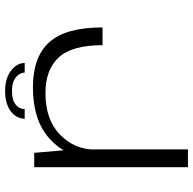

<svg xmlns="http://www.w3.org/2000/svg" viewBox="-22 -718 740 735"><g transform="rotate(-90 347.5 -350.0)"><path d="M542.5 -327H610.5Q610.5 -467.5 554.2 -530.5Q498 -593.5 381 -593.5Q256.5 -593.5 186.2 -531.2Q116 -469 116 -384L143 -357Q143 -434 200 -489.8Q257 -545.5 359.5 -545.5Q448 -545.5 495.2 -495.2Q542.5 -445 542.5 -327ZM75.5 0H143.5V-436.5L130.5 -588.5H75.5ZM368 -700Q332.5 -700 308.8 -689.5Q285 -679 273 -661.8Q261 -644.5 261 -625H298Q298 -636 304.2 -647.2Q310.5 -658.5 325.5 -666Q340.5 -673.5 368 -673.5Q392.5 -673.5 407.8 -666Q423 -658.5 430.2 -647.2Q437.5 -636 437.5 -625H474.5Q474.5 -644.5 461.2 -661.8Q448 -679 424 -689.5Q400 -700 368 -700Z"/></g></svg>

Font: Anybody Expanded Light
Style: Regular
Weight: 300
Width: 7
Version: Version 1.113;gftools[0.9.25]